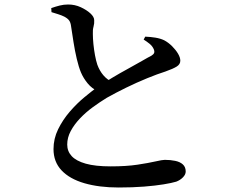

<svg xmlns="http://www.w3.org/2000/svg" viewBox="-20 -799 1040 854"><path d="M508 35Q421 35 355.5 16Q290 -3 254 -41Q218 -79 218 -136Q218 -182 238.5 -224Q259 -266 290.5 -302.5Q322 -339 356 -367Q390 -395 416 -414Q444 -432 479 -453Q514 -474 549 -493Q584 -512 611.5 -528Q639 -544 653 -551Q663 -557 665.5 -563.5Q668 -570 664 -580Q658 -594 645 -604.5Q632 -615 619 -623L626 -636Q650 -635 671.5 -631.5Q693 -628 710 -620Q729 -610 745.5 -593.5Q762 -577 772 -560Q782 -543 782 -529Q782 -513 766 -503Q750 -493 716 -481Q681 -470 634.5 -451Q588 -432 541 -409Q494 -386 455 -364Q424 -345 392.5 -322Q361 -299 335.5 -272Q310 -245 294.5 -216Q279 -187 279 -156Q279 -126 299 -104.5Q319 -83 361.5 -71Q404 -59 472 -59Q542 -59 591.5 -66.5Q641 -74 671.5 -81Q702 -88 713 -88Q738 -88 759.5 -83.5Q781 -79 793.5 -67.5Q806 -56 806 -36Q806 -23 794 -10.5Q782 2 764 9Q744 15 707.5 21Q671 27 620.5 31Q570 35 508 35ZM417 -392Q389 -405 370 -428Q351 -451 340 -477Q330 -501 321.5 -537Q313 -573 307 -611.5Q301 -650 296 -683Q294 -699 287.5 -708Q281 -717 266 -725Q254 -731 238 -736Q222 -741 209 -745L208 -763Q228 -770 246 -774.5Q264 -779 283 -779Q313 -779 339 -767Q365 -755 382 -739.5Q399 -724 399 -709Q400 -695 396 -680.5Q392 -666 393 -648Q393 -628 395.5 -603Q398 -578 402.5 -553.5Q407 -529 413 -511Q423 -484 439.5 -464.5Q456 -445 481 -433Z"/></svg>

Font: Noto Serif TC SemiBold
Style: Regular
Weight: 600
Version: Version 2.002-H1;hotconv 1.1.0;makeotfexe 2.6.0